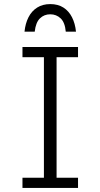

<svg xmlns="http://www.w3.org/2000/svg" viewBox="-20 -920 492 940"><path d="M90 0V-50H195V-640H90V-690H362V-640H257V-50H362V0ZM352 -765H302Q298 -810 277 -830Q256 -850 226 -850Q196 -850 175.5 -830Q155 -810 150 -765H100Q104 -805 119.5 -835.5Q135 -866 162 -883Q189 -900 226 -900Q264 -900 290.5 -883Q317 -866 332.5 -835.5Q348 -805 352 -765Z"/></svg>

Font: Radio Canada Light
Style: Regular
Weight: 300
Designer: Charles Daoud, Etienne Aubert Bonn, Alexandre Saumier Demers, Jacques Le Bailly
Foundry: Radio-Canada
Version: Version 2.104;gftools[0.9.28.dev5+ged2979d]